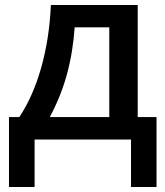

<svg xmlns="http://www.w3.org/2000/svg" viewBox="-20 -561 664 772"><path d="M16.1 -90.3H57.6Q113.3 -173.8 146 -290.3Q178.7 -406.7 184.6 -541H533.7V-90.3H609.4V190.9H506.8V0H119.1V190.9H16.1ZM419.4 -90.3V-451.2H280.3Q272.9 -348.6 248.8 -261Q224.6 -173.3 180.2 -90.3Z"/></svg>

Font: Viking Open Sans Light
Style: Bold
Weight: 600
Foundry: Ascender Corporation
Version: Version 2.001